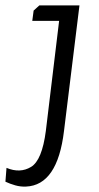

<svg xmlns="http://www.w3.org/2000/svg" viewBox="-99 -465 365 708"><path d="M25 -426 46 -445H194L137 18Q113 218 -3 223Q-23 224 -42.5 218.5Q-62 213 -79 205L-75 154Q-25 175 15.5 150.5Q56 126 70 18L119 -388H20Z"/></svg>

Font: Zilla Slab Regular
Style: Italic
Weight: 400
Italic angle: -6°
Designer: Typotheque.com
Foundry: Typotheque type foundry
Version: Version 1.1; 2017; ttfautohint (v1.6)